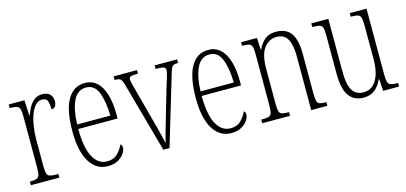

<svg xmlns="http://www.w3.org/2000/svg" viewBox="-54 -881 2598 1229"><g transform="rotate(-15 1245.5 -267.0)"><path d="M33 0V-24H35Q62 -24 76.5 -28.5Q91 -33 96 -49Q101 -65 101 -100V-437Q101 -471 96 -487Q91 -503 76 -507.5Q61 -512 33 -512H30V-536H134L139 -434H142Q151 -459 164.5 -484.5Q178 -510 199.5 -527Q221 -544 253 -544Q288 -544 304.5 -526Q321 -508 321 -480Q321 -461 313 -448Q305 -435 287 -435Q287 -466 280 -488.5Q273 -511 242 -511Q217 -511 198 -489.5Q179 -468 166.5 -432.5Q154 -397 148 -355.5Q142 -314 142 -274V-99Q142 -64 147 -48.5Q152 -33 166 -28.5Q180 -24 209 -24H222V0Z M543 10Q466 10 422.5 -61Q379 -132 379 -262Q379 -403 419.5 -473Q460 -543 535 -543Q606 -543 643 -476.5Q680 -410 680 -294V-269H419Q420 -143 453.5 -82Q487 -21 546 -21Q589 -21 615 -47Q641 -73 654 -104Q658 -102 661.5 -96.5Q665 -91 665 -80Q665 -63 651 -42Q637 -21 610 -5.5Q583 10 543 10ZM640 -299Q638 -394 614.5 -453.5Q591 -513 535 -513Q479 -513 451 -455.5Q423 -398 420 -299Z M783 -462Q774 -495 764.5 -503.5Q755 -512 725 -512V-536H880V-512H866Q840 -512 830.5 -507Q821 -502 821 -490Q821 -479 827.5 -453.5Q834 -428 840 -407L892 -213Q900 -185 908.5 -151.5Q917 -118 924.5 -87Q932 -56 936 -37Q941 -57 953 -102Q965 -147 985 -213L1030 -367Q1046 -418 1054.5 -446.5Q1063 -475 1063 -487Q1063 -500 1053 -506Q1043 -512 1015 -512H997V-536H1146V-512H1142Q1126 -512 1117 -508.5Q1108 -505 1102 -493.5Q1096 -482 1089 -457L952 0H911Z M1361 10Q1284 10 1240.5 -61Q1197 -132 1197 -262Q1197 -403 1237.5 -473Q1278 -543 1353 -543Q1424 -543 1461 -476.5Q1498 -410 1498 -294V-269H1237Q1238 -143 1271.5 -82Q1305 -21 1364 -21Q1407 -21 1433 -47Q1459 -73 1472 -104Q1476 -102 1479.5 -96.5Q1483 -91 1483 -80Q1483 -63 1469 -42Q1455 -21 1428 -5.5Q1401 10 1361 10ZM1458 -299Q1456 -394 1432.5 -453.5Q1409 -513 1353 -513Q1297 -513 1269 -455.5Q1241 -398 1238 -299Z M1566 0V-24H1574Q1602 -24 1616 -28.5Q1630 -33 1635 -49Q1640 -65 1640 -100V-438Q1640 -472 1635 -487.5Q1630 -503 1616 -507.5Q1602 -512 1575 -512H1570V-536H1675L1679 -458H1682Q1701 -498 1728.5 -520.5Q1756 -543 1802 -543Q1869 -543 1900.5 -499Q1932 -455 1932 -360V-100Q1932 -65 1936.5 -49Q1941 -33 1954.5 -28.5Q1968 -24 1994 -24H1998V0H1891V-360Q1891 -429 1870 -469.5Q1849 -510 1797 -510Q1746 -510 1713.5 -466.5Q1681 -423 1681 -330V-99Q1681 -65 1685.5 -49Q1690 -33 1704 -28.5Q1718 -24 1745 -24H1751V0Z M2237 10Q2175 10 2141.5 -35Q2108 -80 2108 -184V-440Q2108 -473 2103 -488Q2098 -503 2083 -507.5Q2068 -512 2039 -512H2035V-536H2148V-184Q2148 -103 2171 -63Q2194 -23 2245 -23Q2285 -23 2310.5 -48Q2336 -73 2348.5 -114.5Q2361 -156 2361 -206V-425Q2361 -465 2357 -483.5Q2353 -502 2338.5 -507Q2324 -512 2293 -512H2290V-536H2401V-103Q2401 -66 2406 -49.5Q2411 -33 2426 -28.5Q2441 -24 2470 -24H2473V0H2368L2363 -78H2359Q2341 -37 2311.5 -13.5Q2282 10 2237 10Z"/></g></svg>

Font: Noto Serif Myanmar ExtraCondensed ExtraLight
Style: Regular
Weight: 200
Width: 2
Designer: Ben Mitchell and the Monotype Design Team
Foundry: Monotype Imaging Inc.
Version: Version 2.106; ttfautohint (v1.8.4.7-5d5b)